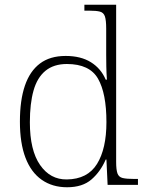

<svg xmlns="http://www.w3.org/2000/svg" viewBox="-20 -780 619 810"><path d="M263 10Q201 10 156 -21.5Q111 -53 87.5 -114.5Q64 -176 64 -267Q64 -357 85 -418.5Q106 -480 148.5 -512Q191 -544 257 -544Q321 -544 363.5 -517.5Q406 -491 426 -444H431Q429 -472 428.5 -499.5Q428 -527 428 -548V-659Q428 -695 422.5 -711Q417 -727 401.5 -731Q386 -735 358 -735H336V-760H470V-97Q470 -64 475.5 -48.5Q481 -33 497.5 -29Q514 -25 548 -25H562V0H434L429 -107H426Q404 -56 366 -23Q328 10 263 10ZM262 -23Q349 -24 389 -88Q429 -152 429 -265Q429 -386 393.5 -448Q358 -510 262 -510Q207 -510 172 -481.5Q137 -453 121.5 -398Q106 -343 106 -264Q106 -146 149 -84Q192 -22 262 -23Z"/></svg>

Font: Noto Serif Armenian ExtraLight
Style: Regular
Weight: 250
Version: Version 2.007